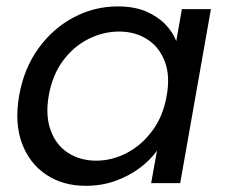

<svg xmlns="http://www.w3.org/2000/svg" viewBox="-20 -577 716 605"><path d="M40.4 -276Q55.4 -361.3 101 -424.4Q146.6 -487.6 212.1 -522.2Q277.6 -556.8 350.9 -556.8Q402.3 -556.8 439.1 -541.4Q475.9 -525.9 500 -501.3Q524.1 -476.6 535.4 -447.5L553.1 -548.3H644.6L547.8 0H456.3L474.7 -102.3Q453.5 -72.4 419.9 -47.4Q386.3 -22.4 343.4 -6.9Q300.5 8.5 249.8 8.5Q177.4 8.5 124.6 -27.3Q71.9 -63 48.6 -126.9Q25.4 -190.8 40.4 -276ZM505.1 -274.5Q516.8 -338.2 499.1 -383.8Q481.4 -429.5 443.3 -453.6Q405.3 -477.6 355.4 -477.6Q305.6 -477.6 258.8 -454.2Q212 -430.7 178.7 -386Q145.4 -341.2 133.6 -276Q122.6 -211.9 139.9 -165.5Q157.1 -119.1 195.2 -94.9Q233.2 -70.7 283 -70.7Q332.9 -70.7 379.4 -94.9Q425.9 -119.1 460 -165Q494.1 -210.9 505.1 -274.5Z"/></svg>

Font: Poppins Variable
Style: Italic
Weight: 100
Italic angle: -10°
Designer: Jonny Pinhorn
Foundry: Indian Type Foundry
Version: Version 6.000